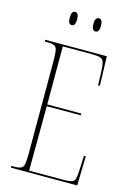

<svg xmlns="http://www.w3.org/2000/svg" viewBox="-133 -968 716 1035"><g transform="rotate(15 224.5 -450.5)"><path d="M36 0V-10H53Q78 -10 90 -16Q102 -22 105.5 -40.5Q109 -59 109 -98V-616Q109 -655 105.5 -673.5Q102 -692 90 -698Q78 -704 53 -704H36V-714H380L385 -550H375L373 -615Q372 -656 367 -675Q362 -694 346.5 -699Q331 -704 297 -704H137V-380H327V-370H137L135 -10H324Q357 -10 371.5 -14.5Q386 -19 390.5 -34Q395 -49 396 -79L400 -164H410L406 0ZM286 -827Q265 -827 265 -863Q265 -901 286 -901Q307 -901 307 -863Q307 -827 286 -827ZM153 -827Q133 -827 133 -863Q133 -901 153 -901Q174 -901 174 -863Q174 -827 153 -827Z"/></g></svg>

Font: Noto Serif Display ExtraCondensed Thin
Style: Regular
Weight: 100
Width: 2
Designer: Monotype Design Team
Foundry: Monotype Imaging Inc.
Version: Version 2.009